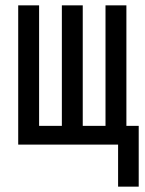

<svg xmlns="http://www.w3.org/2000/svg" viewBox="-20 -540 540 717"><path d="M421 157V0H48V-520H126V-70H211V-520H289V-70H374V-520H452V-70H498V157Z"/></svg>

Font: Iosevka Term
Style: Regular
Weight: 400
Monospace: yes
Designer: Belleve Invis
Foundry: Belleve Invis
Version: Version 30.0.1